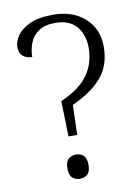

<svg xmlns="http://www.w3.org/2000/svg" viewBox="-83 -781 616 843"><g transform="rotate(-10 225.0 -359.0)"><path d="M183 -344Q269 -382 305.5 -434Q342 -486 342 -555Q342 -613 310 -650Q278 -687 217 -687Q169 -687 141.5 -668Q114 -649 102.5 -619Q91 -589 91 -557Q66 -557 50 -570.5Q34 -584 34 -610Q34 -635 51.5 -661Q69 -687 108 -705.5Q147 -724 212 -724Q300 -724 354 -675.5Q408 -627 408 -547Q408 -465 362.5 -411.5Q317 -358 230 -319L226 -186H187ZM205 6Q186 6 172 -5.5Q158 -17 158 -48Q158 -79 172 -90.5Q186 -102 205 -102Q224 -102 238 -90.5Q252 -79 252 -48Q252 -17 238 -5.5Q224 6 205 6Z"/></g></svg>

Font: Noto Serif Hentaigana Light
Style: Regular
Weight: 300
Designer: Kazuhiro Yamada
Foundry: nipponia
Version: Version 1.000; ttfautohint (v1.8.4.7-5d5b)